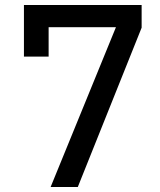

<svg xmlns="http://www.w3.org/2000/svg" viewBox="-20 -750 640 770"><path d="M183 0 445 -641H175V-523H76V-730H548V-639L292 0Z"/></svg>

Font: Tiny Medium
Style: Regular
Weight: 500
Monospace: yes
Designer: Philipp Nurullin, Konstantin Bulenkov
Foundry: JetBrains
Version: Version 2.251; ttfautohint (v1.8.4.7-5d5b)